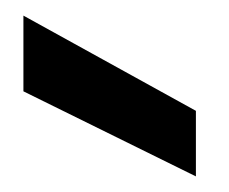

<svg xmlns="http://www.w3.org/2000/svg" viewBox="-20 -816 294 246"><path d="M231 -674V-590L10 -699V-796Z"/></svg>

Font: MSTAGE Medium
Style: Regular
Weight: 500
Designer: Ninad Kale (Devanagari), Jonny Pinhorn (Latin)
Foundry: Indian Type Foundry
Version: 4.004